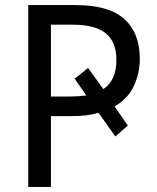

<svg xmlns="http://www.w3.org/2000/svg" viewBox="-20 -734 617 754"><path d="M529 -504Q529 -447 506 -397Q483 -347 430 -316L482 -241L433 -198L367 -291Q344 -284 318 -281Q292 -278 260 -278H180V0H91V-714H278Q408 -714 468.5 -659Q529 -604 529 -504ZM253 -355Q272 -355 287.5 -356Q303 -357 319 -359L273 -425L326 -467L386 -384Q411 -401 424 -429Q437 -457 437 -500Q437 -569 395.5 -603Q354 -637 267 -637H180V-355Z"/></svg>

Font: Noto Sans Display
Style: Regular
Weight: 400
Designer: Monotype Design Team
Foundry: Monotype Imaging Inc.
Version: Version 2.003